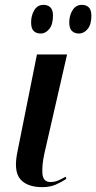

<svg xmlns="http://www.w3.org/2000/svg" viewBox="-20 -760 396 790"><path d="M154 10Q91 10 63 -23.5Q35 -57 52 -137L132 -536H256L163 -130Q152 -81 154.5 -46Q157 -11 188 -11Q204 -11 218.5 -17Q233 -23 250 -33L253 -24Q232 -10 208.5 0Q185 10 154 10ZM305 -622Q287 -622 276 -632.5Q265 -643 265 -668Q265 -696 278.5 -718Q292 -740 317 -740Q335 -740 345.5 -729.5Q356 -719 356 -695Q356 -659 340.5 -640.5Q325 -622 305 -622ZM148 -622Q129 -622 118.5 -632.5Q108 -643 108 -668Q108 -696 121 -718Q134 -740 159 -740Q177 -740 187.5 -729.5Q198 -719 198 -696Q198 -659 182.5 -640.5Q167 -622 148 -622Z"/></svg>

Font: Noto Serif Display ExtraCondensed SemiBold
Style: Italic
Weight: 600
Width: 2
Italic angle: -12°
Designer: Monotype Design Team
Foundry: Monotype Imaging Inc.
Version: Version 2.009